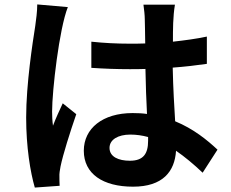

<svg xmlns="http://www.w3.org/2000/svg" viewBox="-20 -801 1040 866"><path d="M148 -781C148 -750 143 -712 139 -684C127 -608 98 -421 98 -271C98 -137 117 -24 137 45L249 37C248 23 248 6 248 -4C247 -15 250 -36 253 -50C264 -104 296 -205 324 -286L263 -335C248 -302 232 -269 219 -234C216 -254 215 -278 215 -298C215 -392 247 -671 286 -769ZM648 -166C648 -108 627 -76 566 -76C514 -76 474 -94 474 -134C474 -171 512 -194 568 -194C595 -194 622 -190 648 -183ZM961 -126C915 -169 853 -220 770 -254C766 -321 761 -400 759 -496C813 -500 865 -506 913 -513V-636C866 -626 814 -619 760 -613C760 -668 760 -726 769 -780H627C630 -760 633 -730 633 -715C634 -694 634 -654 635 -605C612 -604 588 -604 565 -604C506 -604 449 -607 392 -613V-495C451 -491 507 -489 565 -489C588 -489 612 -489 636 -490C637 -420 640 -348 643 -287C623 -290 601 -291 578 -291C443 -291 358 -222 358 -121C358 -17 444 41 580 41C714 41 768 -27 774 -121C813 -94 853 -61 894 -22Z"/></svg>

Font: Noto Sans KR Bold
Style: Regular
Weight: 700
Designer: Ryoko NISHIZUKA  (kana & ideographs); Paul D. Hunt (Latin, Greek & Cyrillic); Wenlong ZHANG  (bopomofo); Sandoll Communi
Foundry: Adobe Systems Incorporated
Version: Version 1.004;PS 1.004;hotconv 1.0.82;makeotf.lib2.5.63406